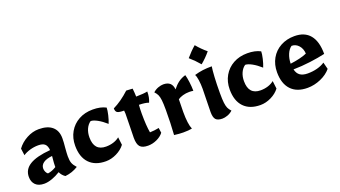

<svg xmlns="http://www.w3.org/2000/svg" viewBox="-55 -1081 2742 1548"><g transform="rotate(-20 1316.0 -306.5)"><path d="M23 -83Q23 -147 81 -182.5Q139 -218 258 -228Q255 -265 237 -281Q219 -297 180 -297Q145 -297 110 -287Q75 -277 50 -260L42 -319Q74 -363 125 -390.5Q176 -418 229 -418Q304 -418 344 -383.5Q384 -349 384 -284Q384 -248 379 -203Q375 -155 375 -132Q375 -95 383 -73.5Q391 -52 414 -27Q363 5 303 11Q276 -6 262 -37Q227 -15 190 -2Q153 11 123 11Q74 11 48.5 -14.5Q23 -40 23 -83ZM251 -85V-95Q251 -107 252 -121.5Q253 -136 254 -145L257 -178Q207 -173 181 -154.5Q155 -136 155 -106Q155 -92 161.5 -78Q168 -64 178 -57Q215 -62 251 -85Z M460 -191Q460 -257 489.5 -308.5Q519 -360 571.5 -389Q624 -418 692 -418Q759 -418 804 -394Q804 -371 795 -332.5Q786 -294 774 -265Q737 -298 702.5 -317Q668 -336 645 -336Q620 -319 605.5 -287Q591 -255 591 -215Q591 -100 693 -100Q727 -100 757 -109.5Q787 -119 809 -137L817 -70Q790 -34 744 -11.5Q698 11 652 11Q560 11 510 -41.5Q460 -94 460 -191Z M926 -90Q926 -120 928 -182Q930 -252 930 -297Q930 -311 928 -323Q885 -323 870.5 -332Q856 -341 856 -368Q928 -403 999 -469L1053 -466Q1057 -432 1058 -396Q1125 -397 1156 -404Q1156 -377 1152 -356Q1148 -335 1139 -314Q1110 -325 1056 -326Q1053 -290 1053 -252Q1053 -148 1064 -87Q1103 -88 1142 -96L1148 -53Q1127 -25 1089.5 -8Q1052 9 1014 9Q966 9 946 -13Q926 -35 926 -90Z M1239 0Q1246 -100 1246 -213Q1246 -268 1242.5 -297Q1239 -326 1231.5 -343Q1224 -360 1207 -378Q1228 -397 1252.5 -405.5Q1277 -414 1296 -414Q1370 -414 1376 -342Q1400 -373 1427 -393Q1454 -413 1489 -423Q1496 -400 1501.5 -358.5Q1507 -317 1507 -282Q1489 -285 1473 -285Q1443 -285 1417 -277.5Q1391 -270 1374 -258Q1372 -194 1372 -150Q1372 -45 1392 0Q1364 6 1317 6Q1284 6 1239 0Z M1579 -73Q1579 -110 1581 -178Q1583 -242 1583 -272Q1583 -312 1578 -347Q1573 -382 1564 -397Q1601 -408 1636 -412.5Q1671 -417 1714 -417Q1709 -388 1705.5 -327.5Q1702 -267 1702 -192Q1702 -137 1705.5 -108Q1709 -79 1716.5 -62Q1724 -45 1741 -27Q1720 -8 1695.5 0.5Q1671 9 1652 9Q1612 9 1595.5 -9Q1579 -27 1579 -73ZM1562 -542Q1602 -589 1643 -624Q1680 -579 1725 -542Q1688 -497 1643 -460Q1607 -503 1562 -542Z M1786 -191Q1786 -257 1815.5 -308.5Q1845 -360 1897.5 -389Q1950 -418 2018 -418Q2085 -418 2130 -394Q2130 -371 2121 -332.5Q2112 -294 2100 -265Q2063 -298 2028.5 -317Q1994 -336 1971 -336Q1946 -319 1931.5 -287Q1917 -255 1917 -215Q1917 -100 2019 -100Q2053 -100 2083 -109.5Q2113 -119 2135 -137L2143 -70Q2116 -34 2070 -11.5Q2024 11 1978 11Q1886 11 1836 -41.5Q1786 -94 1786 -191Z M2192 -191Q2192 -257 2221 -308.5Q2250 -360 2302.5 -389Q2355 -418 2422 -418Q2510 -418 2555 -363Q2600 -308 2600 -201Q2544 -188 2470 -178.5Q2396 -169 2325 -168Q2333 -132 2357 -115Q2381 -98 2423 -98Q2466 -98 2504 -108Q2542 -118 2570 -137L2585 -78Q2552 -38 2496 -13.5Q2440 11 2382 11Q2290 11 2241 -41.5Q2192 -94 2192 -191ZM2462 -254Q2460 -296 2435.5 -324Q2411 -352 2375 -352Q2350 -335 2335 -299Q2320 -263 2319 -219Q2359 -224 2397.5 -233Q2436 -242 2462 -254Z"/></g></svg>

Font: Mirza
Style: Bold
Weight: 700
Designer: Arabic design by Kourosh Beigpour, Latin design by Eduardo Tunni, engineering by Lasse Fister
Version: Version 1.0010g